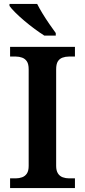

<svg xmlns="http://www.w3.org/2000/svg" viewBox="-20 -951 430 971"><path d="M31 0V-49H60Q77 -49 92 -54.5Q107 -60 116 -73.5Q125 -87 125 -112V-600Q125 -627 116 -640.5Q107 -654 92 -659.5Q77 -665 60 -665H31V-714H359V-665H329Q311 -665 296 -659.5Q281 -654 272.5 -640.5Q264 -627 264 -600V-112Q264 -88 273 -74Q282 -60 297 -54.5Q312 -49 329 -49H359V0ZM204 -771Q182 -785 155.5 -804.5Q129 -824 103 -846Q77 -868 57 -888Q37 -908 28 -921V-931H168Q179 -909 195.5 -882Q212 -855 230 -829Q248 -803 262 -784V-771Z"/></svg>

Font: Noto Rashi Hebrew SemiBold
Style: Regular
Weight: 600
Version: Version 1.006